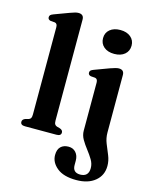

<svg xmlns="http://www.w3.org/2000/svg" viewBox="-140 -835 920 1157"><g transform="rotate(15 320.0 -256.0)"><path d="M237 -711V-81.5Q237 -65.5 241.5 -58.2Q246 -51 255 -48L273.5 -43Q293 -36.5 293 -21Q293 0 264.5 0H68Q40 0 40 -21Q40 -36 58.5 -43L78 -48Q87.5 -51 91.8 -58.2Q96 -65.5 96 -81.5V-626Q96 -648.5 79.5 -651.5L53 -653.5Q36 -657.5 36 -672Q36 -680.5 41 -685.8Q46 -691 59.5 -696L151 -730Q171 -737.5 182.8 -740.5Q194.5 -743.5 203.5 -743.5Q237 -743.5 237 -711ZM474 -560.5Q433.5 -560.5 409.2 -581Q385 -601.5 385 -635.5Q385 -669 409.2 -689.2Q433.5 -709.5 474 -709.5Q514.5 -709.5 538.8 -689Q563 -668.5 563 -635.5Q563 -601.5 538.8 -581Q514.5 -560.5 474 -560.5ZM558 -93Q558 -57.5 571 -25.5Q584 6.5 597 38Q610 69.5 610 102.5Q610 161.5 566.5 197.2Q523 233 449.5 233Q370 233 329 199.2Q288 165.5 288 120Q288 85 306 67.8Q324 50.5 354.5 50.5Q383 50.5 400.2 70Q417.5 89.5 417.5 121V148.5Q417.5 195 464.5 195Q516.5 194.5 516.5 141Q516.5 114 501.5 89Q486.5 64 466.8 38.8Q447 13.5 432 -12.2Q417 -38 417 -66.5V-366Q417 -389 400.5 -392L374 -394Q357 -397.5 357 -412.5Q357 -421 362 -426Q367 -431 380.5 -436L472 -470Q509 -483.5 525 -483.5Q558 -483.5 558 -451Z"/></g></svg>

Font: Fraunces 9pt S000 SemiBold
Style: Regular
Weight: 600
Version: Version 1.000; ttfautohint (v1.8.3)